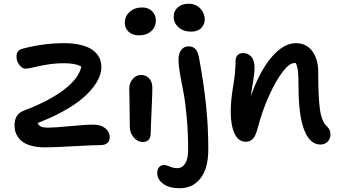

<svg xmlns="http://www.w3.org/2000/svg" viewBox="-20 -752 1829 1032"><path d="M221.2 40Q184.6 40 155.8 33.2Q127 26.4 108.9 15.1Q90.8 3.9 79.1 -12Q67.4 -27.8 62.7 -43.9Q58.1 -60.1 58.1 -78.1Q58.1 -138.7 107.9 -157.2Q248.5 -210.9 326.7 -272Q404.8 -333 417 -394Q386.7 -412.1 324.2 -412.1Q277.3 -412.1 233.6 -404.8Q189.9 -397.5 160.2 -390.1Q130.4 -382.8 117.2 -382.8Q99.1 -382.8 84 -402.8Q68.8 -422.9 68.8 -448.2Q68.8 -466.3 76.9 -476.3Q85 -486.3 105 -491.2Q216.3 -520 323.2 -520Q368.2 -520 403.6 -512.7Q439 -505.4 461.4 -493.4Q483.9 -481.4 498.5 -464.6Q513.2 -447.8 519 -429.9Q524.9 -412.1 524.9 -392.1Q524.9 -367.2 514.6 -340.1Q504.4 -313 479.2 -280.8Q454.1 -248.5 416 -217.3Q377.9 -186 317.6 -152.8Q257.3 -119.6 182.1 -90.8Q189 -75.7 201.9 -70.8Q214.8 -65.9 238.8 -65.9Q275.9 -65.9 356.9 -74Q438 -82 481.9 -82Q522 -82 545.9 -62.7Q569.8 -43.5 569.8 -14.2Q569.8 4.4 557.6 16.1Q545.4 27.8 522 27.8Q483.4 27.8 377.2 33.9Q271 40 221.2 40Z M727.1 -562Q691.9 -562 671.4 -581.3Q650.9 -600.6 650.9 -629.9Q650.9 -664.6 677.2 -688.2Q703.6 -711.9 743.7 -711.9Q778.3 -711.9 798.1 -691.2Q817.9 -670.4 817.9 -642.1Q817.9 -607.9 793.2 -585Q768.6 -562 727.1 -562ZM748 11.2Q719.2 11.2 698.5 -13.4Q677.7 -38.1 677.7 -70.8Q677.7 -134.8 676.3 -194.3Q674.8 -253.9 674.8 -275.9Q674.8 -305.7 693.4 -327.4Q711.9 -349.1 737.8 -349.1Q763.7 -349.1 781 -331.3Q798.3 -313.5 798.8 -282.2Q799.3 -258.3 794.7 -157.5Q790 -56.6 790 -35.2Q790 -13.7 779.3 -1.2Q768.6 11.2 748 11.2Z M1007.3 -582Q966.3 -582 939.9 -605Q913.6 -627.9 913.6 -662.1Q913.6 -693.4 936 -712.6Q958.5 -731.9 993.2 -731.9Q1032.7 -731.9 1056.6 -706.3Q1080.6 -680.7 1080.6 -647.9Q1080.6 -621.6 1062 -601.8Q1043.5 -582 1007.3 -582ZM945.3 259.8Q889.6 259.8 857.4 236.1Q825.2 212.4 825.2 178.2Q825.2 157.7 835.4 146.2Q845.7 134.8 863.3 134.8Q872.6 134.8 893.1 143.3Q913.6 151.9 932.1 151.9Q960 151.9 975.6 126.5Q991.2 101.1 991.2 54.2Q991.2 -42 983.2 -127Q975.1 -211.9 965.3 -260Q955.6 -308.1 947.5 -354.7Q939.5 -401.4 939.5 -430.2Q939.5 -465.8 954.6 -484.4Q969.7 -502.9 994.1 -502.9Q1016.6 -502.9 1030.3 -488.8Q1043.9 -474.6 1050.3 -439Q1075.7 -300.8 1087.6 -186Q1099.6 -71.3 1099.6 50.8Q1099.6 152.3 1058.1 206.1Q1016.6 259.8 945.3 259.8Z M1702.1 24.9Q1645.5 24.9 1615 -53.5Q1584.5 -131.8 1584.5 -290Q1584.5 -344.2 1581.3 -371.1Q1578.1 -397.9 1569.3 -413.1H1561.5Q1536.1 -413.1 1500 -366.9Q1463.9 -320.8 1426.5 -238.3Q1389.2 -155.8 1364.3 -61Q1354 -21.5 1339.4 -5.9Q1324.7 9.8 1300.3 9.8Q1261.7 9.8 1241 -33.9Q1220.2 -77.6 1220.2 -150.9Q1220.2 -211.9 1233.2 -288.3Q1246.1 -364.7 1246.1 -422.9Q1246.1 -443.4 1256.6 -455.1Q1267.1 -466.8 1287.1 -466.8Q1314 -466.8 1331.1 -446.8Q1348.1 -426.8 1348.1 -387.2Q1348.1 -356.4 1339.1 -305.4Q1330.1 -254.4 1328.1 -234.9Q1376.5 -372.1 1440.7 -446Q1504.9 -520 1570.3 -520Q1626 -520 1658.2 -477.3Q1690.4 -434.6 1690.4 -365.2Q1690.4 -231 1699.5 -164.6Q1708.5 -98.1 1738.3 -71.8Q1756.3 -55.2 1756.3 -27.8Q1756.3 -6.3 1741.2 9.3Q1726.1 24.9 1702.1 24.9Z"/></svg>

Font: Shantell Sans Irregular
Style: Regular
Weight: 500
Designer: Stephen Nixon, Anya Danilova, Shantell Martin
Foundry: Arrow Type
Version: Version 1.006;[9816181b4]